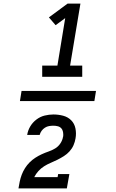

<svg xmlns="http://www.w3.org/2000/svg" viewBox="-20 -870 640 1060"><path d="M213 -446V-508H297L340 -770L287 -731L250 -774L353 -850H424L367 -508H434V-446ZM349 170H82Q85 151 89 132Q93 113 100 94.5Q107 76 118 58.5Q129 41 143.5 26.5Q158 12 175 1Q192 -10 210.5 -18.5Q229 -27 248 -33.5Q267 -40 284.5 -50.5Q302 -61 313.5 -78.5Q325 -96 328 -115Q328 -116 328 -116Q328 -116 329 -117Q330 -129 328 -141Q326 -153 318.5 -161.5Q311 -170 299 -173Q287 -176 275 -176Q263 -176 251 -174Q239 -172 228 -165Q217 -158 209.5 -147.5Q202 -137 199 -125H130Q134 -150 147 -172Q160 -194 181 -210Q202 -226 226.5 -232Q251 -238 275 -238Q303 -238 329 -231Q355 -224 373 -206Q391 -188 396.5 -161Q402 -134 397 -106Q394 -87 386 -68.5Q378 -50 364 -34.5Q350 -19 332.5 -8Q315 3 297 12Q279 21 260 29Q241 37 223.5 48Q206 59 192 74.5Q178 90 169 108H298L301 91H363ZM90 -312 99 -368H510L501 -312Z"/></svg>

Font: Iosevka Slab Extended
Style: Italic
Weight: 400
Width: 7
Italic angle: -9°
Monospace: yes
Designer: Belleve Invis
Foundry: Belleve Invis
Version: Version 11.1.0; ttfautohint (v1.8.3)